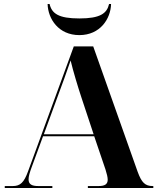

<svg xmlns="http://www.w3.org/2000/svg" viewBox="-20 -948 793 968"><path d="M380 -771C485 -771 538 -853 540 -928H530C519 -880 485 -855 380 -855C275 -855 241 -880 230 -928H220C222 -853 275 -771 380 -771ZM4 0H244V-10H173C140 -10 124 -19 124 -44C124 -59 130 -79 140 -106L197 -261H455L512 -93C519 -71 523 -54 523 -42C523 -19 508 -10 477 -10H423V0H753V-10H750C712 -10 694 -27 674 -82L450 -714H352L121 -83C101 -28 82 -10 45 -10H4ZM201 -271 272 -465C290 -513 320 -595 336 -643C348 -592 374 -506 390 -458L452 -271Z"/></svg>

Font: Noto Serif Display
Style: Bold
Weight: 700
Designer: Monotype Design Team
Foundry: Monotype Imaging Inc.
Version: Version 2.009